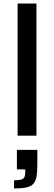

<svg xmlns="http://www.w3.org/2000/svg" viewBox="-20 -763 304 1080"><path d="M79 0V-743H185V0ZM59 297V251Q85 251 98 247.5Q111 244 116.5 234.5Q122 225 122 207V190H75V80H190V162Q190 204 185.5 230Q181 256 167.5 271Q154 286 128 291.5Q102 297 59 297Z"/></svg>

Font: Saira Thin Medium
Style: Regular
Weight: 500
Version: Version 1.101